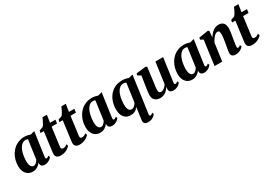

<svg xmlns="http://www.w3.org/2000/svg" viewBox="44 -1787 4469 3144"><g transform="rotate(-30 2278.5 -215.0)"><path d="M477.5 -102.5Q475 -82 480.2 -74Q485.5 -66 496 -66Q504 -66 514.5 -71.2Q525 -76.5 540.5 -89.5L554 -59Q546.5 -48.5 527.8 -32Q509 -15.5 480.5 -2.5Q452 10.5 416.5 10.5Q382.5 10.5 363.2 -6.8Q344 -24 343 -54.5L345.5 -74.5Q331.5 -54 309.5 -34.5Q287.5 -15 258.8 -2.2Q230 10.5 194.5 10.5Q139.5 10.5 102 -15.5Q64.5 -41.5 45.2 -86.5Q26 -131.5 26 -188.5Q26 -244.5 40 -297.8Q54 -351 81.2 -397.5Q108.5 -444 148.5 -479.5Q188.5 -515 240.5 -535Q292.5 -555 356 -555Q384.5 -555 414.2 -548.5Q444 -542 465.5 -534L541.5 -554.5ZM386.5 -489.5Q379 -494.5 368.8 -497.2Q358.5 -500 346 -500Q309.5 -500 282.5 -481Q255.5 -462 236 -429.8Q216.5 -397.5 204.5 -356.8Q192.5 -316 187 -272.8Q181.5 -229.5 181.5 -189Q181.5 -147.5 190.2 -120Q199 -92.5 214.8 -78.8Q230.5 -65 251 -65Q264 -65 276 -70.5Q288 -76 299 -85.5Q310 -95 319.5 -107Q329 -119 336.5 -132.5Z M786 -186.5Q783.5 -168 781.5 -153.8Q779.5 -139.5 778.2 -128.2Q777 -117 777 -108Q777 -90.5 786 -81.8Q795 -73 811 -73Q833 -73 852.8 -81.2Q872.5 -89.5 890 -104.5L901.5 -68.5Q886.5 -50.5 860.8 -32.2Q835 -14 799.5 -1.8Q764 10.5 717.5 10.5Q679 10.5 652 -9.2Q625 -29 626 -75Q626 -78.5 626.5 -85Q627 -91.5 628.5 -103.5Q630 -115.5 632.5 -135.5Q635 -155.5 639 -186L677 -475H614.5L624 -518L692 -542.5Q706 -555.5 720.8 -579.8Q735.5 -604 748.8 -632Q762 -660 771.5 -683H855L833.5 -542.5H936L926.5 -475H824Z M1143.5 -186.5Q1141 -168 1139 -153.8Q1137 -139.5 1135.8 -128.2Q1134.5 -117 1134.5 -108Q1134.5 -90.5 1143.5 -81.8Q1152.5 -73 1168.5 -73Q1190.5 -73 1210.2 -81.2Q1230 -89.5 1247.5 -104.5L1259 -68.5Q1244 -50.5 1218.2 -32.2Q1192.5 -14 1157 -1.8Q1121.5 10.5 1075 10.5Q1036.5 10.5 1009.5 -9.2Q982.5 -29 983.5 -75Q983.5 -78.5 984 -85Q984.5 -91.5 986 -103.5Q987.5 -115.5 990 -135.5Q992.5 -155.5 996.5 -186L1034.5 -475H972L981.5 -518L1049.5 -542.5Q1063.5 -555.5 1078.2 -579.8Q1093 -604 1106.2 -632Q1119.5 -660 1129 -683H1212.5L1191 -542.5H1293.5L1284 -475H1181.5Z M1752 -102.5Q1749.5 -82 1754.8 -74Q1760 -66 1770.5 -66Q1778.5 -66 1789 -71.2Q1799.5 -76.5 1815 -89.5L1828.5 -59Q1821 -48.5 1802.2 -32Q1783.5 -15.5 1755 -2.5Q1726.5 10.5 1691 10.5Q1657 10.5 1637.8 -6.8Q1618.5 -24 1617.5 -54.5L1620 -74.5Q1606 -54 1584 -34.5Q1562 -15 1533.2 -2.2Q1504.5 10.5 1469 10.5Q1414 10.5 1376.5 -15.5Q1339 -41.5 1319.8 -86.5Q1300.5 -131.5 1300.5 -188.5Q1300.5 -244.5 1314.5 -297.8Q1328.5 -351 1355.8 -397.5Q1383 -444 1423 -479.5Q1463 -515 1515 -535Q1567 -555 1630.5 -555Q1659 -555 1688.8 -548.5Q1718.5 -542 1740 -534L1816 -554.5ZM1661 -489.5Q1653.5 -494.5 1643.2 -497.2Q1633 -500 1620.5 -500Q1584 -500 1557 -481Q1530 -462 1510.5 -429.8Q1491 -397.5 1479 -356.8Q1467 -316 1461.5 -272.8Q1456 -229.5 1456 -189Q1456 -147.5 1464.8 -120Q1473.5 -92.5 1489.2 -78.8Q1505 -65 1525.5 -65Q1538.5 -65 1550.5 -70.5Q1562.5 -76 1573.5 -85.5Q1584.5 -95 1594 -107Q1603.5 -119 1611 -132.5Z M2301 144Q2299 158 2303.8 167.2Q2308.5 176.5 2318.5 176.5Q2327.5 176.5 2338.8 170.5Q2350 164.5 2364.5 151.5L2377.5 183Q2370 193 2351.2 209.8Q2332.5 226.5 2303.2 239.8Q2274 253 2234 253Q2183.5 253 2166.2 228.8Q2149 204.5 2153.5 172.5L2186 -60Q2171.5 -41.5 2152.8 -25Q2134 -8.5 2108 1.2Q2082 11 2043.5 11Q1987.5 11 1950.5 -15.2Q1913.5 -41.5 1895.5 -87.2Q1877.5 -133 1877.5 -192Q1877.5 -260.5 1897.2 -325.2Q1917 -390 1957.5 -442Q1998 -494 2059.8 -524.5Q2121.5 -555 2205 -555Q2235 -555 2267 -548Q2299 -541 2320 -532L2398 -553ZM2244.5 -486.5Q2234.5 -493.5 2222 -496.8Q2209.5 -500 2195 -500Q2157.5 -500 2130 -480.8Q2102.5 -461.5 2083.2 -429Q2064 -396.5 2052.8 -356.2Q2041.5 -316 2036.2 -272.8Q2031 -229.5 2031 -190Q2031 -148.5 2039.8 -120.5Q2048.5 -92.5 2064.5 -78.8Q2080.5 -65 2101.5 -65Q2121.5 -65 2139.5 -75.5Q2157.5 -86 2172 -102.5Q2186.5 -119 2196 -136Z M2600 10.5Q2568 10.5 2538.5 -2Q2509 -14.5 2489.5 -41Q2470 -67.5 2469.5 -110.5Q2469.5 -127.5 2471.2 -148.5Q2473 -169.5 2476 -192.8Q2479 -216 2482.2 -239.5Q2485.5 -263 2489 -284.5L2517 -466L2458 -499L2464.5 -534.5L2646.5 -555L2670 -542L2637.5 -287.5Q2635 -266 2631.8 -243.8Q2628.5 -221.5 2625.8 -200.5Q2623 -179.5 2621.2 -162.5Q2619.5 -145.5 2619.5 -135Q2619.5 -112 2624.2 -98Q2629 -84 2639.2 -77.5Q2649.5 -71 2665.5 -71Q2686.5 -71 2706.8 -83Q2727 -95 2744.5 -113.8Q2762 -132.5 2774.5 -153L2829.5 -549H2975.5L2913 -101.5Q2910.5 -83 2916 -74.5Q2921.5 -66 2931.5 -66Q2940.5 -66 2950.5 -71.2Q2960.5 -76.5 2977 -90L2990 -59.5Q2983 -49 2964.2 -32.2Q2945.5 -15.5 2917.5 -2.8Q2889.5 10 2854 10Q2815.5 10 2796 -5Q2776.5 -20 2773.5 -46Q2773.5 -49.5 2773.5 -55.5Q2773.5 -61.5 2774.2 -68.5Q2775 -75.5 2776 -83.2Q2777 -91 2778 -98L2776 -98.5Q2763.5 -78.5 2746.8 -59.2Q2730 -40 2708.2 -24Q2686.5 -8 2659.8 1.2Q2633 10.5 2600 10.5Z M3492.5 -102.5Q3490 -82 3495.2 -74Q3500.5 -66 3511 -66Q3519 -66 3529.5 -71.2Q3540 -76.5 3555.5 -89.5L3569 -59Q3561.5 -48.5 3542.8 -32Q3524 -15.5 3495.5 -2.5Q3467 10.5 3431.5 10.5Q3397.5 10.5 3378.2 -6.8Q3359 -24 3358 -54.5L3360.5 -74.5Q3346.5 -54 3324.5 -34.5Q3302.5 -15 3273.8 -2.2Q3245 10.5 3209.5 10.5Q3154.5 10.5 3117 -15.5Q3079.5 -41.5 3060.2 -86.5Q3041 -131.5 3041 -188.5Q3041 -244.5 3055 -297.8Q3069 -351 3096.2 -397.5Q3123.5 -444 3163.5 -479.5Q3203.5 -515 3255.5 -535Q3307.5 -555 3371 -555Q3399.5 -555 3429.2 -548.5Q3459 -542 3480.5 -534L3556.5 -554.5ZM3401.5 -489.5Q3394 -494.5 3383.8 -497.2Q3373.5 -500 3361 -500Q3324.5 -500 3297.5 -481Q3270.5 -462 3251 -429.8Q3231.5 -397.5 3219.5 -356.8Q3207.5 -316 3202 -272.8Q3196.5 -229.5 3196.5 -189Q3196.5 -147.5 3205.2 -120Q3214 -92.5 3229.8 -78.8Q3245.5 -65 3266 -65Q3279 -65 3291 -70.5Q3303 -76 3314 -85.5Q3325 -95 3334.5 -107Q3344 -119 3351.5 -132.5Z M3833 -419.5Q3848.5 -447 3868.5 -471.5Q3888.5 -496 3912.5 -515Q3936.5 -534 3964 -544.8Q3991.5 -555.5 4022.5 -555.5Q4078 -555.5 4111 -523.2Q4144 -491 4144 -418Q4144 -399.5 4140 -369.2Q4136 -339 4130.8 -306.2Q4125.5 -273.5 4121 -246.5Q4117.5 -221 4112.5 -193Q4107.5 -165 4103.8 -139.2Q4100 -113.5 4099.5 -95Q4099.5 -77 4105 -71.5Q4110.5 -66 4117.5 -66Q4126 -66 4136.2 -71.2Q4146.5 -76.5 4162.5 -89L4175 -58.5Q4168.5 -50 4150 -33.5Q4131.5 -17 4101.5 -3.2Q4071.5 10.5 4029.5 10.5Q3996.5 10.5 3978.2 0Q3960 -10.5 3952.5 -27.2Q3945 -44 3945.5 -64Q3945.5 -75 3947.8 -92.5Q3950 -110 3953.8 -131.2Q3957.5 -152.5 3961.5 -174.8Q3965.5 -197 3969 -217.5Q3972.5 -239 3976.5 -262.8Q3980.5 -286.5 3983.8 -310.5Q3987 -334.5 3989 -356.8Q3991 -379 3991 -398Q3990.5 -423 3986.5 -437.2Q3982.5 -451.5 3973.8 -457.2Q3965 -463 3950.5 -463Q3934.5 -463 3916.8 -452.2Q3899 -441.5 3882 -423Q3865 -404.5 3849.2 -381.2Q3833.5 -358 3822 -332.5L3776 0H3631L3694 -466L3641.5 -492.5L3648 -528L3822 -555.5L3845.5 -542Z M4407 -186.5Q4404.5 -168 4402.5 -153.8Q4400.5 -139.5 4399.2 -128.2Q4398 -117 4398 -108Q4398 -90.5 4407 -81.8Q4416 -73 4432 -73Q4454 -73 4473.8 -81.2Q4493.5 -89.5 4511 -104.5L4522.5 -68.5Q4507.5 -50.5 4481.8 -32.2Q4456 -14 4420.5 -1.8Q4385 10.5 4338.5 10.5Q4300 10.5 4273 -9.2Q4246 -29 4247 -75Q4247 -78.5 4247.5 -85Q4248 -91.5 4249.5 -103.5Q4251 -115.5 4253.5 -135.5Q4256 -155.5 4260 -186L4298 -475H4235.5L4245 -518L4313 -542.5Q4327 -555.5 4341.8 -579.8Q4356.5 -604 4369.8 -632Q4383 -660 4392.5 -683H4476L4454.5 -542.5H4557L4547.5 -475H4445Z"/></g></svg>

Font: Merriweather 48pt ExtraBold
Style: Italic
Weight: 800
Italic angle: -7.8°
Version: Version 2.101